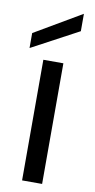

<svg xmlns="http://www.w3.org/2000/svg" viewBox="-89 -821 424 859"><g transform="rotate(10 123.0 -391.0)"><path d="M77 0H168V-548H77ZM7 -657V-589L220 -703V-782Z"/></g></svg>

Font: Matrixport Regular
Style: Regular
Weight: 400
Designer: Ninad Kale (Devanagari), Jonny Pinhorn (Latin)
Foundry: Indian Type Foundry
Version: Version 3.200;PS 1.000;hotconv 16.6.54;makeotf.lib2.5.65590